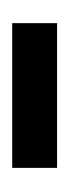

<svg xmlns="http://www.w3.org/2000/svg" viewBox="81 -460 114 316"><g transform="rotate(90 138.0 -302.0)"><path d="M256.3 -265.1H18.1V-338.9H256.3Z"/></g></svg>

Font: Roboto-ThirdPerson-AD3FC
Style: ThirdPerson-AD3FC
Weight: 400
Designer: Google
Version: Version 2.137; 2017